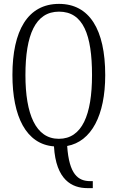

<svg xmlns="http://www.w3.org/2000/svg" viewBox="-20 -745 607 989"><path d="M430 224H458V188H445C382 188 336 153 326 7C451 -16 522 -151 522 -358C522 -594 440 -725 284 -725C123 -725 44 -587 44 -359C44 -146 114 -2 258 9C268 182 351 224 430 224ZM283 -30C164 -30 111 -157 111 -358C111 -565 162 -685 284 -685C409 -685 454 -565 454 -358C454 -154 403 -30 283 -30Z"/></svg>

Font: Noto Serif Armenian ExtraCondensed Light
Style: Regular
Weight: 300
Width: 2
Designer: Monotype Design Team
Foundry: Monotype Imaging Inc.
Version: Version 2.008